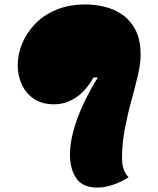

<svg xmlns="http://www.w3.org/2000/svg" viewBox="-20 -754 714 867"><path d="M420 93Q353 93 324.5 51Q296 9 296 -55Q296 -105 310.5 -159Q325 -213 346.5 -262Q368 -311 389 -348.5Q410 -386 422 -404H402Q368 -343 322 -313Q276 -283 224 -283Q170 -283 133.5 -307.5Q97 -332 78.5 -372.5Q60 -413 60 -460Q60 -508 79.5 -556Q99 -604 137 -644.5Q175 -685 233 -709.5Q291 -734 367 -734Q405 -734 448 -724.5Q491 -715 529 -690Q567 -665 591 -620.5Q615 -576 615 -506Q615 -467 602.5 -413.5Q590 -360 573 -298.5Q556 -237 543.5 -171Q531 -105 531 -40Q531 -12 538.5 10.5Q546 33 561 46Q526 69 488.5 81Q451 93 420 93Z"/></svg>

Font: Lemonada
Style: Regular
Weight: 400
Designer: Mohamed Gaber (Arabic), Eduardo Tunni (Latin)
Foundry: Kief Type Foundry
Version: Version 4.005